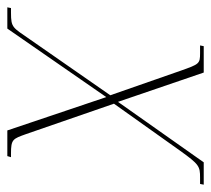

<svg xmlns="http://www.w3.org/2000/svg" viewBox="-70 -530 576 524"><g transform="rotate(90 218.0 -268.0)"><path d="M-24 0H34L221 -270L312 0H382L385 -10H375C336 -10 335 -15 322 -51L239 -291L367 -471C405 -524 410 -526 441 -526H458L460 -536H399L234 -302L154 -536H82L80 -526H101C130 -526 131 -524 149 -473L216 -281L63 -61C31 -15 32 -10 -9 -10H-22Z"/></g></svg>

Font: Noto Serif Display Thin
Style: Italic
Weight: 100
Italic angle: -12°
Designer: Monotype Design Team
Foundry: Monotype Imaging Inc.
Version: Version 2.009